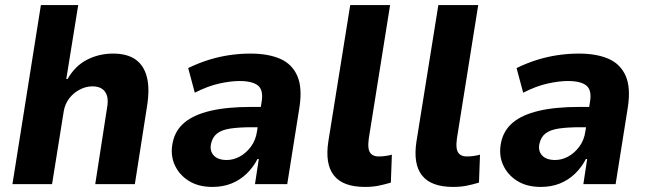

<svg xmlns="http://www.w3.org/2000/svg" viewBox="-20 -725 2551 756"><path d="M29 0 141 -705H288L241 -414H246Q276 -466 323 -490Q370 -514 425 -514Q481 -514 514 -490.5Q547 -467 558.5 -421Q570 -375 559 -307L511 0H355L401 -297Q407 -328 401.5 -347Q396 -366 381.5 -375.5Q367 -385 344 -385Q318 -385 293.5 -372Q269 -359 252.5 -337.5Q236 -316 231 -287L185 0Z M816 11Q761 11 723 -13Q685 -37 667.5 -76.5Q650 -116 660 -164Q670 -212 706.5 -242.5Q743 -273 808 -288.5Q873 -304 969 -304H1028L1016 -224H971Q922 -224 888 -219Q854 -214 835.5 -200Q817 -186 811 -159Q805 -131 821.5 -113Q838 -95 873 -95Q899 -95 924 -108.5Q949 -122 968 -147.5Q987 -173 992 -208L1010 -323Q1018 -370 996 -388Q974 -406 923 -406Q888 -406 843 -396Q798 -386 747 -360L721 -457Q762 -477 802.5 -489.5Q843 -502 884 -508Q925 -514 966 -514Q1036 -514 1083 -493.5Q1130 -473 1150.5 -426.5Q1171 -380 1159 -302L1111 0H984L999 -99H994Q977 -66 951 -41Q925 -16 891.5 -2.5Q858 11 816 11Z M1417 11Q1330 11 1294.5 -34.5Q1259 -80 1273 -169L1359 -705H1516L1432 -179Q1429 -158 1431 -142Q1433 -126 1443 -117.5Q1453 -109 1471 -109Q1486 -109 1499 -111Q1512 -113 1523 -116L1519 -6Q1492 2 1469 6.5Q1446 11 1417 11Z M1764 11Q1677 11 1641.5 -34.5Q1606 -80 1620 -169L1706 -705H1863L1779 -179Q1776 -158 1778 -142Q1780 -126 1790 -117.5Q1800 -109 1818 -109Q1833 -109 1846 -111Q1859 -113 1870 -116L1866 -6Q1839 2 1816 6.5Q1793 11 1764 11Z M2109 11Q2054 11 2016 -13Q1978 -37 1960.5 -76.5Q1943 -116 1953 -164Q1963 -212 1999.5 -242.5Q2036 -273 2101 -288.5Q2166 -304 2262 -304H2321L2309 -224H2264Q2215 -224 2181 -219Q2147 -214 2128.5 -200Q2110 -186 2104 -159Q2098 -131 2114.5 -113Q2131 -95 2166 -95Q2192 -95 2217 -108.5Q2242 -122 2261 -147.5Q2280 -173 2285 -208L2303 -323Q2311 -370 2289 -388Q2267 -406 2216 -406Q2181 -406 2136 -396Q2091 -386 2040 -360L2014 -457Q2055 -477 2095.5 -489.5Q2136 -502 2177 -508Q2218 -514 2259 -514Q2329 -514 2376 -493.5Q2423 -473 2443.5 -426.5Q2464 -380 2452 -302L2404 0H2277L2292 -99H2287Q2270 -66 2244 -41Q2218 -16 2184.5 -2.5Q2151 11 2109 11Z"/></svg>

Font: Nunito Sans 7pt SemiCondensed ExtraBold
Style: Italic
Weight: 800
Width: 4
Italic angle: -9°
Designer: Vernon Adams
Foundry: Vernon Adams
Version: Version 3.101;gftools[0.9.27]